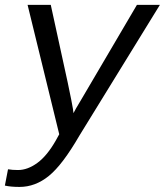

<svg xmlns="http://www.w3.org/2000/svg" viewBox="-28 -548 666 776"><path d="M50.8 207.5Q15.6 207.5 -8.3 202.1L4.4 136.2Q22 139.2 44.9 139.2Q83.5 139.2 123 110.4Q162.6 81.5 198.2 18.6L211.4 -5.4L83.5 -528.3H177.2L245.6 -214.8Q251 -190.9 260 -144.8Q269 -98.6 269 -90.8Q273.9 -101.6 299.8 -144.5L525.4 -528.3H618.2L293 0Q224.6 118.2 169.7 162.8Q114.7 207.5 50.8 207.5Z"/></svg>

Font: Liberation Mono
Style: Italic
Weight: 400
Italic angle: -12°
Monospace: yes
Designer: Steve Matteson
Foundry: Ascender Corporation
Version: Version 2.1.5